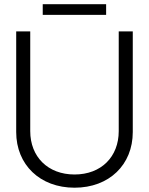

<svg xmlns="http://www.w3.org/2000/svg" viewBox="-20 -876 705 908"><path d="M332.5 11.7C496.6 11.7 607.9 -97.2 607.9 -251.5V-727.5H541.5V-255.9C541.5 -134.8 459 -50.8 332.5 -50.8C206.1 -50.8 123 -134.8 123 -255.9V-727.5H56.6V-251.5C56.6 -97.2 168.9 11.7 332.5 11.7ZM182.1 -805.7H481.9V-856H182.1Z"/></svg>

Font: Guggenheim Sans Display Light
Style: Regular
Weight: 300
Designer: Modified by Tom Baber under direction of Pentagram Design 2023
Foundry: rsms
Version: Version 1.001;Glyphs 3.1.2 (3151)